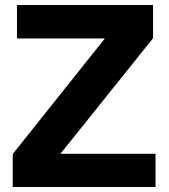

<svg xmlns="http://www.w3.org/2000/svg" viewBox="-20 -749 675 769"><path d="M31 0V-132L400 -595H48V-729H593V-596L222 -133H603V0Z"/></svg>

Font: Mona Sans
Style: Bold
Weight: 700
Designer: Deni Anggara
Foundry: GitHub
Version: Version 2.000;Glyphs 3.2.3 (3260)